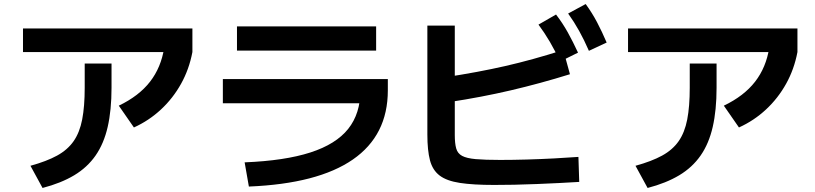

<svg xmlns="http://www.w3.org/2000/svg" viewBox="-20 -875 4040 952"><path d="M131 -53Q211 -75 263 -103.5Q315 -132 345 -175Q375 -218 387.5 -282.5Q400 -347 400 -440V-560H533V-440Q533 -329 514 -246Q495 -163 454 -104Q413 -45 348 -6Q283 33 191 57ZM94 -617V-734H934V-617ZM569 -351Q669 -399 724 -470Q779 -541 794 -638L934 -617Q918 -532 878 -460Q838 -388 778.5 -332.5Q719 -277 644 -243Z M1193 -70Q1392 -78 1519 -119Q1646 -160 1706.5 -236Q1767 -312 1767 -427L1830 -363H1085V-483H1903V-427Q1903 -204 1729.5 -84Q1556 36 1214 50ZM1155 -624V-744H1845V-624Z M2430 42Q2326 42 2260.5 32Q2195 22 2160 -4.5Q2125 -31 2112 -80Q2099 -129 2099 -208V-748H2235V-205Q2235 -164 2242 -139Q2249 -114 2271.5 -102Q2294 -90 2339 -86Q2384 -82 2460 -82Q2523 -82 2592 -84Q2661 -86 2727 -89.5Q2793 -93 2848 -97L2852 27Q2807 30 2753 32.5Q2699 35 2641.5 37.5Q2584 40 2529.5 41Q2475 42 2430 42ZM2188 -492Q2272 -505 2344.5 -518.5Q2417 -532 2485 -547.5Q2553 -563 2623.5 -582.5Q2694 -602 2773 -627L2806 -507Q2658 -461 2512.5 -427Q2367 -393 2208 -369ZM2757 -570Q2732 -624 2706.5 -667.5Q2681 -711 2650 -753L2737 -803Q2770 -760 2795.5 -714Q2821 -668 2846 -614ZM2900 -623Q2876 -678 2851.5 -722Q2827 -766 2797 -808L2884 -855Q2916 -811 2940.5 -764.5Q2965 -718 2988 -664Z M3131 -53Q3211 -75 3263 -103.5Q3315 -132 3345 -175Q3375 -218 3387.5 -282.5Q3400 -347 3400 -440V-560H3533V-440Q3533 -329 3514 -246Q3495 -163 3454 -104Q3413 -45 3348 -6Q3283 33 3191 57ZM3094 -617V-734H3934V-617ZM3569 -351Q3669 -399 3724 -470Q3779 -541 3794 -638L3934 -617Q3918 -532 3878 -460Q3838 -388 3778.5 -332.5Q3719 -277 3644 -243Z"/></svg>

Font: M PLUS 1 Thin
Style: Bold
Weight: 700
Version: Version 1.001